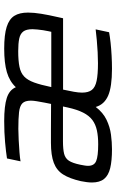

<svg xmlns="http://www.w3.org/2000/svg" viewBox="165 -724 566 937"><g transform="rotate(-90 448.5 -255.0)"><path d="M189.1 8Q133.3 8 97.4 -0.6Q61.4 -9.3 44.2 -30.6Q26.9 -52 26.9 -89.9Q26.9 -101.8 28.7 -115.4Q30.4 -129 33.4 -143.8Q45.9 -198.6 66 -230.3Q86.1 -262.1 123 -276Q159.8 -289.9 220.5 -289.9Q252 -289.9 283.8 -289.9Q315.6 -289.9 347.2 -289.6Q378.7 -289.3 410.3 -289.3L416.6 -320.7Q420.5 -342.2 423.4 -358.8Q426.3 -375.4 426.3 -388.1Q426.3 -416.7 413.2 -429.4Q400.1 -442.2 369.7 -445.6Q339.2 -449 288.1 -449Q266.2 -449 234.4 -447.3Q202.5 -445.6 173.6 -443.4Q144.7 -441.1 130.2 -438.2L144.2 -504.4Q175.9 -509.4 223.5 -513.7Q271 -518 326.3 -518Q400.2 -518 439.3 -505.4Q478.4 -492.9 491.9 -461.2Q520.7 -492 565.5 -505Q610.3 -518 680.2 -518Q747.9 -518 786.2 -505.9Q824.5 -493.8 840.3 -468.5Q856.1 -443.2 856.1 -401.8Q856.1 -373.7 850.3 -337.7Q844.5 -301.7 834.1 -256.7L828.4 -230.7H480.2Q473.9 -201.4 469.7 -178.4Q465.5 -155.4 465.5 -137.9Q465.5 -107.1 478.6 -90.3Q491.8 -73.5 523 -67Q554.3 -60.4 608.9 -60.4Q633.2 -60.4 662.5 -61.9Q691.8 -63.3 721.3 -66.1Q750.7 -68.8 774.2 -71.7L760.2 -6.1Q739 -2.1 708.8 1.2Q678.6 4.5 645.5 6.2Q612.4 8 581.8 8Q493.5 8 450.5 -10.8Q407.4 -29.7 395.5 -71.3Q368.2 -35.5 332.9 -18.6Q297.6 -1.7 260.4 3.1Q223.3 8 189.1 8ZM213.8 -59.3Q251.7 -59.3 281.1 -65.6Q310.5 -71.9 331.7 -87.6Q352.9 -103.4 367.9 -132.8Q382.9 -162.2 393.1 -208.9L397.9 -231.2H228.3Q189.2 -231.2 167 -225.6Q144.8 -220 133.1 -202.2Q121.4 -184.4 113.6 -146.7Q111.7 -136 109.9 -126.4Q108.2 -116.8 108.2 -108.6Q108.2 -78.8 131.7 -69.1Q155.3 -59.3 213.8 -59.3ZM492.6 -288.2H762.3L765.2 -301.9Q768.1 -314.5 770.1 -328.4Q772.1 -342.3 773.5 -356Q775 -369.6 775 -379.9Q775 -410.3 763.7 -425Q752.4 -439.8 728.9 -444.7Q705.4 -449.6 668.1 -449.6Q620.7 -449.6 591.1 -443.4Q561.6 -437.3 544 -420.4Q526.3 -403.5 514.8 -371.7Q503.3 -339.9 492.6 -288.2Z"/></g></svg>

Font: Saira Thin
Style: Italic
Weight: 100
Italic angle: -12°
Designer: Hector Gatti with collaboration of the Omnibus-Type team
Foundry: Omnibus-Type
Version: Version 1.101